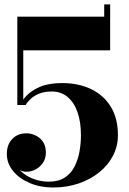

<svg xmlns="http://www.w3.org/2000/svg" viewBox="-20 -824 574 854"><path d="M216 10Q159 10 112.5 -9.8Q66 -29.5 38.2 -63.2Q10.5 -97 10.5 -139Q10.5 -181.5 34.8 -206.2Q59 -231 97 -231Q131 -231 157.5 -208.8Q184 -186.5 184 -145Q184 -120 171.8 -101Q159.5 -82 139.5 -71Q119.5 -60 97 -60Q82 -60 66.8 -68Q51.5 -76 39 -88.2Q26.5 -100.5 19 -114.2Q11.5 -128 11.5 -139H37.5Q37.5 -113 50.8 -90.5Q64 -68 86.5 -51.2Q109 -34.5 137.8 -25.2Q166.5 -16 197.5 -16Q240 -16 268 -34.2Q296 -52.5 311.5 -83Q327 -113.5 333.5 -150Q340 -186.5 340 -222.5Q340 -281.5 324.8 -325Q309.5 -368.5 280.5 -392.8Q251.5 -417 210.5 -417Q177.5 -417 154.2 -407.5Q131 -398 116.2 -384Q101.5 -370 94 -357H69Q77 -375.5 98 -398.2Q119 -421 157.8 -437.8Q196.5 -454.5 257 -454.5Q329 -454.5 385 -427.8Q441 -401 472.8 -349.2Q504.5 -297.5 504.5 -222.5Q504.5 -174 482.8 -131.8Q461 -89.5 421.8 -57.8Q382.5 -26 330 -8Q277.5 10 216 10ZM57 -357V-750H443.5V-804.5H470V-600H83.5V-357Z"/></svg>

Font: Bodoni Moda SC 9pt
Style: Bold
Weight: 700
Designer: Owen Earl
Foundry: indestructible type
Version: Version 2.005